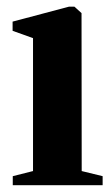

<svg xmlns="http://www.w3.org/2000/svg" viewBox="-20 -544 328 564"><path d="M17.5 0V-26.5L77 -41.5V-432L17 -453.5V-480.5L183 -524.5H198.5L219.5 -505.5L220 -41.5L281.5 -26.5V0Z"/></svg>

Font: Merriweather 120pt
Style: Bold
Weight: 700
Designer: Eben Sorkin
Foundry: Eben Sorkin
Version: Version 2.100